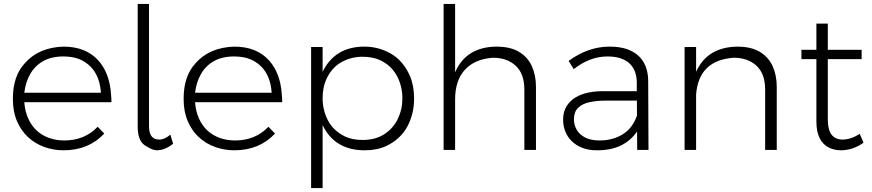

<svg xmlns="http://www.w3.org/2000/svg" viewBox="-20 -762 4432 976"><path d="M303 2Q253 2 206.2 -14.5Q159.5 -31 123.5 -64Q87.5 -97 66.5 -145.8Q45.5 -194.5 45.5 -257V-261.5Q45.5 -375 106 -440.5Q176.5 -521 302.5 -525Q416.5 -525 480 -454.5Q538 -389.5 544.5 -280.5Q546.5 -261.5 546.5 -242.5H103.5Q107 -195.5 123.8 -158.8Q140.5 -122 167.5 -97.5Q194.5 -73 230.2 -60.5Q266 -48 307 -48Q410 -48 476.5 -117.5L510 -83Q430.5 2 303 2ZM493 -290.5Q484.5 -416.5 385.5 -460.5Q350.5 -475 302.5 -475Q241 -475 199.2 -451.2Q157.5 -427.5 133.8 -386Q110 -344.5 103.5 -290.5Z M777 2Q768.5 2 755 -2.5Q741.5 -7 726.5 -17.5Q681 -37.5 680 -114V-742H737.5V-120Q737.5 -52.5 789 -52.5Q817 -52.5 846 -77.5L860 -31Q818 2 777 2Z M1171 2Q1121 2 1074.2 -14.5Q1027.5 -31 991.5 -64Q955.5 -97 934.5 -145.8Q913.5 -194.5 913.5 -257V-261.5Q913.5 -375 974 -440.5Q1044.5 -521 1170.5 -525Q1284.5 -525 1348 -454.5Q1406 -389.5 1412.5 -280.5Q1414.5 -261.5 1414.5 -242.5H971.5Q975 -195.5 991.8 -158.8Q1008.5 -122 1035.5 -97.5Q1062.5 -73 1098.2 -60.5Q1134 -48 1175 -48Q1278 -48 1344.5 -117.5L1378 -83Q1298.5 2 1171 2ZM1361 -290.5Q1352.5 -416.5 1253.5 -460.5Q1218.5 -475 1170.5 -475Q1109 -475 1067.2 -451.2Q1025.5 -427.5 1001.8 -386Q978 -344.5 971.5 -290.5Z M1620 194H1561.5V-523H1620V-397Q1682.5 -525 1832.5 -525Q1905 -525 1967.5 -489Q2030 -453 2064 -375.5Q2085 -326 2085 -260.5Q2085 -183.5 2050.8 -119.2Q2016.5 -55 1944 -20Q1897 2 1834 2Q1681.5 2 1620 -126ZM1823 -50.5Q1888.5 -50.5 1933.8 -80Q1979 -109.5 2002.2 -157.8Q2025.5 -206 2025.5 -262Q2025.5 -302.5 2013.2 -340.2Q2001 -378 1976 -408Q1951 -438 1913 -455.8Q1875 -473.5 1823 -473.5Q1763.5 -473.5 1713.5 -444.8Q1663.5 -416 1637 -355Q1620 -315 1620 -262Q1620 -203.5 1646.5 -151Q1673 -98.5 1733 -68.5Q1771 -50.5 1823 -50.5Z M2704.5 0H2645.5V-307Q2645.5 -387 2601.5 -427.8Q2557.5 -468.5 2485.5 -468.5Q2394 -462 2343.8 -408Q2293.5 -354 2293.5 -256.5V0H2235V-742H2293.5V-394.5Q2349.5 -523.5 2503.5 -525Q2574.5 -525 2618.8 -498.2Q2663 -471.5 2683.8 -425.2Q2704.5 -379 2704.5 -320.5Z M3017.5 2H3013Q2971.5 2 2939.5 -10.8Q2907.5 -23.5 2885.8 -45Q2864 -66.5 2853.2 -94.8Q2842.5 -123 2842.5 -153.5Q2842.5 -219.5 2892.8 -258Q2943 -296.5 3037.5 -298.5H3217V-341.5Q3217 -371 3208.5 -395.5Q3200 -420 3181.8 -437.8Q3163.5 -455.5 3135.5 -465.2Q3107.5 -475 3068.5 -475Q2978 -475 2896.5 -410.5L2870.5 -452.5Q2970 -525 3078.5 -525Q3129.5 -525 3166.5 -512.5Q3275 -474 3275 -347L3276.5 0H3219L3218.5 -93.5Q3152 2 3017.5 2ZM3028 -48Q3093.5 -48 3144.2 -78.5Q3195 -109 3218 -174.5L3217.5 -250.5H3060Q3012 -250.5 2975.2 -242.2Q2938.5 -234 2918 -213.2Q2897.5 -192.5 2897.5 -155.5Q2897.5 -127 2911.5 -102.5Q2925.5 -78 2954.5 -63Q2983.5 -48 3028 -48Z M3928.5 0H3869.5V-307Q3869.5 -387 3825.5 -427.8Q3781.5 -468.5 3709.5 -468.5Q3532 -456 3518.5 -281.5V0H3460V-523H3518.5V-397Q3575 -522.5 3727.5 -525Q3798.5 -525 3842.8 -498.2Q3887 -471.5 3907.8 -425.2Q3928.5 -379 3928.5 -320.5Z M4256 2Q4219.5 2 4191 -13Q4162.5 -28 4146.2 -60.5Q4130 -93 4130 -144.5V-461.5H4054V-509H4130V-642H4188V-509H4360V-461.5H4188V-153.5Q4188 -53.5 4262.5 -52.5Q4306 -53 4350.5 -81.5L4369.5 -36.5Q4317 1 4256 2Z"/></svg>

Font: Argentum Novus Light
Style: Regular
Weight: 300
Designer: Julieta Ulanovsky (font) & Cristiano Sobral (main changes)
Foundry: Julieta Ulanovsky (font) & Cristiano Sobral (main changes)
Version: Version 3.00;November 27, 2020;FontCreator 13.0.0.2655 64-bi